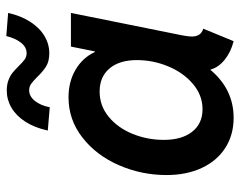

<svg xmlns="http://www.w3.org/2000/svg" viewBox="-98 -674 779 624"><g transform="rotate(-90 292.0 -361.5)"><path d="M35.6 -210.4Q35.6 -291.5 67.6 -365Q99.6 -438.5 157.5 -483.6Q215.3 -528.8 288.1 -528.8Q338.9 -528.8 377.7 -506.1Q416.5 -483.4 435.5 -443.4H437.5L453.1 -521H562.5L489.7 -159.7Q485.8 -140.1 485.8 -127.9Q485.8 -113.8 491.7 -104.5Q497.6 -95.2 511.2 -90.8L470.7 7.8Q435.5 -1 410.4 -21.2Q385.3 -41.5 378.4 -67.4H377.4Q314 7.8 221.7 7.8Q166.5 7.8 124.3 -19Q82 -45.9 58.8 -95.5Q35.6 -145 35.6 -210.4ZM409.2 -306.6Q409.2 -363.3 382.1 -395.5Q355 -427.7 307.1 -427.7Q260.7 -427.7 224.9 -398.2Q189 -368.7 169.4 -320.6Q149.9 -272.5 149.9 -218.8Q149.9 -160.6 176.3 -127Q202.6 -93.3 249.5 -93.3Q294.9 -93.3 331.5 -124.3Q368.2 -155.3 388.7 -204.6Q409.2 -253.9 409.2 -306.6ZM310.1 -729.5Q329.6 -729.5 344.2 -723.9Q358.9 -718.3 368.4 -710.4Q377.9 -702.6 390.6 -689.9Q402.8 -677.2 411.6 -671.1Q420.4 -665 431.6 -665Q451.2 -665 465.6 -683.1Q480 -701.2 487.3 -731L562.5 -725.1Q553.2 -683.6 533.7 -653.3Q514.2 -623 487.8 -607.2Q461.4 -591.3 431.6 -591.3Q405.3 -591.3 388.7 -601.6Q372.1 -611.8 354 -630.9Q340.3 -644.5 331.5 -650.6Q322.8 -656.7 311 -656.7Q291.5 -656.7 276.6 -638.2Q261.7 -619.6 255.9 -589.8L180.2 -596.2Q189.5 -638.7 208.7 -668.7Q228 -698.7 254.2 -714.1Q280.3 -729.5 310.1 -729.5Z"/></g></svg>

Font: Reddit Sans Fudge SmBold Italic
Style: Regular
Weight: 600
Italic angle: -11.25°
Designer: Stephen Hutchings
Version: Version 1.013